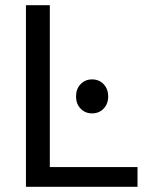

<svg xmlns="http://www.w3.org/2000/svg" viewBox="-20 -720 588 740"><path d="M80 0ZM80 -700H172V-76H510V0H80ZM273 -348Q273 -377 290.5 -395.5Q308 -414 335 -414Q362 -414 379.5 -395.5Q397 -377 397 -348Q397 -320 379.5 -301.5Q362 -283 335 -283Q308 -283 290.5 -301.5Q273 -320 273 -348Z"/></svg>

Font: Sarabun
Style: Regular
Weight: 400
Designer: Suppakit Chalermlarp | Katatrad Co.,Ltd.
Foundry: Cadson Demak Co.,Ltd.
Version: Version 1.000; ttfautohint (v1.6)